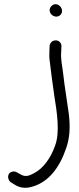

<svg xmlns="http://www.w3.org/2000/svg" viewBox="-20 -714 375 913"><path d="M32 153 53 166C73 178 94 181 115 178C211 161 265 77 293 -5C312 -55 315 -111 307 -174C299 -235 287 -302 281 -359C276 -404 268 -428 271 -469L272 -492C274 -507 262 -522 246 -522C229 -522 219 -512 216 -497V-496L215 -473C214 -457 214 -438 217 -419C223 -371 230 -313 238 -260C250 -184 267 -84 241 -19C222 35 187 87 141 110C119 122 102 128 81 117L61 106C54 101 46 101 40 102C11 108 15 140 31 153ZM248 -635C263 -635 275 -647 275 -662C275 -678 261 -694 244 -694C230 -694 216 -680 216 -666C216 -648 232 -635 248 -635Z"/></svg>

Font: Stray Cat
Style: Bd
Weight: 700
Version: Version 1.0